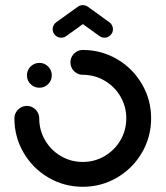

<svg xmlns="http://www.w3.org/2000/svg" viewBox="-20 -713 635 736"><path d="M83.3 -424.1Q83.3 -437 89.6 -448Q95.9 -458.9 107 -465.4Q118.1 -471.9 131.1 -471.9Q144.1 -471.9 155 -465.4Q165.9 -458.9 172.2 -448Q178.5 -437 178.5 -424.1Q178.5 -404.4 164.6 -390.6Q150.7 -376.7 131.1 -376.7Q111.1 -376.7 97.2 -390.6Q83.3 -404.4 83.3 -424.1ZM250 -474.1Q250 -486.7 256.3 -497.6Q262.6 -508.5 273.5 -515Q284.4 -521.5 297.4 -521.5Q368.5 -521.5 428.7 -486.3Q488.9 -451.1 524.1 -390.7Q559.3 -330.4 559.3 -259.3Q559.3 -188.1 524.1 -127.8Q488.9 -67.4 428.7 -32.2Q368.5 3 297.4 3Q225.9 3 165.7 -32.2Q105.6 -67.4 70.4 -127.8Q35.2 -188.1 35.2 -259.3Q35.2 -272.2 41.7 -283.1Q48.1 -294.1 59.1 -300.6Q70 -307 83 -307Q95.6 -307 106.5 -300.6Q117.4 -294.1 123.9 -283.1Q130.4 -272.2 130.4 -259.3Q130.4 -213.7 152.8 -175.4Q175.2 -137 213.5 -114.6Q251.9 -92.2 297.4 -92.2Q342.6 -92.2 380.9 -114.6Q419.3 -137 441.7 -175.4Q464.1 -213.7 464.1 -259.3Q464.1 -304.8 441.7 -343.1Q419.3 -381.5 380.9 -403.9Q342.6 -426.3 297.4 -426.3Q284.4 -426.3 273.5 -432.8Q262.6 -439.3 256.3 -450.2Q250 -461.1 250 -474.1ZM297.8 -693.3Q311.1 -693.3 320.7 -683.7Q330.4 -674.1 330.4 -660.7Q330.4 -653 326.9 -645.9Q323.3 -638.9 317 -634.4L234.1 -574.8Q225.6 -568.5 214.4 -568.5Q201.1 -568.5 191.5 -578.1Q181.9 -587.8 181.9 -601.1Q181.9 -608.9 185.4 -615.9Q188.9 -623 195.2 -627.4L278.1 -687Q286.7 -693.3 297.8 -693.3ZM316.7 -687.4 399.6 -627.4Q405.9 -623 409.4 -615.9Q413 -608.9 413 -601.1Q413 -587.8 403.3 -578.1Q393.7 -568.5 380.4 -568.5Q370 -568.5 360.7 -575.2L278.1 -634.8Z"/></svg>

Font: 26F Galaxy Sans Extra Bold
Style: Regular
Weight: 800
Designer: C₂₉H₂₅N₃O₅
Version: Version 1.100